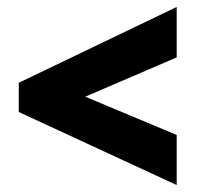

<svg xmlns="http://www.w3.org/2000/svg" viewBox="-20 -637 566 552"><path d="M488 -105V-249L225 -359L488 -472V-617L34 -399V-315Z"/></svg>

Font: Noto Sans Georgian Condensed Black
Style: Regular
Weight: 900
Width: 3
Designer: Monotype Design Team, Akaki Razmadze
Foundry: Google LLC
Version: Version 2.005